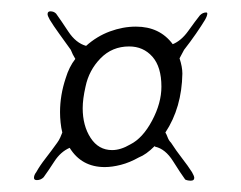

<svg xmlns="http://www.w3.org/2000/svg" viewBox="-20 -650 426 339"><path d="M317 -331Q311 -331 307 -333Q299 -344 285.5 -365.5Q272 -387 254 -391L253 -392Q238 -377 225 -372Q209 -363 193.5 -359Q178 -355 165 -355Q124 -355 103 -389Q87 -382 76 -365Q65 -348 57 -337Q52 -332 45 -332Q40 -332 40 -336Q40 -341 44 -346Q50 -357 60.5 -370.5Q71 -384 81 -398Q84 -402 86.5 -407.5Q89 -413 90 -416Q88 -424 87 -433.5Q86 -443 86 -452Q86 -482 96 -512Q102 -532 113 -546Q108 -554 105 -562Q95 -576 84.5 -590.5Q74 -605 68 -615Q64 -622 64 -625Q64 -630 69 -630Q75 -630 79 -626Q87 -615 100.5 -594.5Q114 -574 132 -569Q151 -586 174 -594.5Q197 -603 220 -603Q262 -603 285 -572Q300 -578 312.5 -595.5Q325 -613 333 -623Q338 -628 344 -628Q346 -628 346 -626Q346 -622 342 -615Q336 -605 326 -590.5Q316 -576 305 -562L297 -547Q302 -532 302 -520Q301 -460 272 -416Q274 -413 276 -407.5Q278 -402 282 -398Q291 -384 301.5 -370.5Q312 -357 319 -346Q323 -339 323 -336Q323 -331 317 -331ZM178 -385Q193 -385 210 -395Q232 -406 248.5 -437Q265 -468 265 -497Q265 -532 249 -550Q233 -568 208 -568Q178 -568 157.5 -547Q137 -526 131 -497Q126 -475 126 -459Q126 -428 140 -406.5Q154 -385 178 -385Z"/></svg>

Font: Licorice
Style: Regular
Weight: 400
Designer: Robert E. Leuschke
Foundry: Robert E. Leuschke
Version: Version 1.010; ttfautohint (v1.8.3)